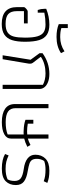

<svg xmlns="http://www.w3.org/2000/svg" viewBox="664 -1432 778 2145"><g transform="rotate(90 1052.5 -359.0)"><path d="M59 -161V-239Q59 -247 77.5 -263.5Q96 -280 106 -280H241V-238H104V-158Q104 -93 136.5 -63Q169 -33 246 -33Q309 -33 342.5 -56Q376 -79 388 -125.5Q400 -172 400 -250Q400 -340 385 -389.5Q370 -439 338.5 -459Q307 -479 254 -479Q187 -479 121 -466V-392H91Q78 -428 78 -465V-487Q164 -522 255 -522Q325 -522 367 -494.5Q409 -467 427.5 -408Q446 -349 446 -250Q446 -162 428 -105.5Q410 -49 366.5 -19.5Q323 10 247 10Q59 10 59 -161Z M249 -627V-728H293V-656Q332 -643 394 -643Q481 -643 553 -691L573 -652Q499 -602 393 -602Q308 -602 249 -627Z M647 -312 574 -412V-446Q680 -522 805 -522Q858 -522 896 -507Q934 -492 953.5 -467.5Q973 -443 973 -415V0H927V-450Q872 -479 799 -479Q747 -479 699.5 -466Q652 -453 616 -428V-423L681 -338Q691 -326 691 -307Q691 -296 690 -290L641 0H597Z M1142 -137V-512H1188V-145Q1188 -86 1226.5 -60Q1265 -34 1344 -34Q1428 -34 1482 -56V-235L1459 -234L1435 -235Q1367 -237 1318 -255V-343H1361V-281Q1407 -273 1448 -273Q1460 -273 1482 -275V-512H1528V-282Q1557 -289 1599 -311L1620 -276Q1571 -251 1528 -241V-95Q1528 -44 1478 -17.5Q1428 9 1344 9Q1248 9 1195 -27.5Q1142 -64 1142 -137Z M1700 -27 1716 -67Q1753 -49 1786.5 -41Q1820 -33 1867 -33Q1933 -33 1983 -55Q2001 -85 2001 -134Q2001 -180 1971.5 -202.5Q1942 -225 1867 -236Q1791 -246 1749.5 -278.5Q1708 -311 1708 -365Q1708 -434 1751.5 -478Q1795 -522 1885 -522Q1928 -522 1959.5 -517Q1991 -512 2023 -499L2004 -459Q1974 -470 1944 -474.5Q1914 -479 1873 -479Q1819 -479 1778 -464Q1754 -427 1754 -383Q1754 -347 1767 -328Q1780 -309 1807.5 -299.5Q1835 -290 1892 -280Q1968 -268 2007.5 -238Q2047 -208 2047 -148Q2047 -77 2004 -34Q1961 9 1863 9Q1762 9 1700 -27Z"/></g></svg>

Font: Athiti Light
Style: Regular
Weight: 300
Designer: CadsonDemak Team
Foundry: CadsonDemak
Version: Version 1.033